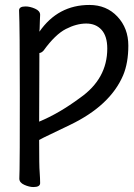

<svg xmlns="http://www.w3.org/2000/svg" viewBox="-20 -737 540 775"><path d="M413 -541Q413 -591 390 -616.5Q367 -642 328 -642Q289 -642 246 -620Q203 -598 156 -533Q148 -524 139 -523L138 -246Q218 -279 303 -342Q413 -419 413 -541ZM142 2Q142 18 115 18Q98 18 78 9Q58 0 58 -16Q58 -28 59 -54Q60 -80 60 -353Q60 -626 57 -695Q57 -711 83 -711Q101 -711 121.5 -702Q142 -693 142 -677Q142 -671 141 -655Q140 -639 140 -622Q140 -622 139 -609Q214 -717 341 -717Q410 -717 454 -670Q498 -623 498 -553Q498 -483 477 -433Q425 -311 263 -233Q220 -212 186 -196Q152 -180 138 -172Q138 -62 140 -44Q142 -15 142 2Z"/></svg>

Font: Moon Stars Kai HW
Style: Bold
Weight: 700
Designer: GuiWonder
Version: Version 1.101